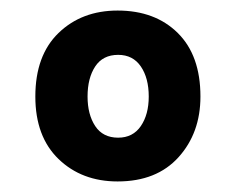

<svg xmlns="http://www.w3.org/2000/svg" viewBox="-20 -494 447 364"><path d="M203 -474Q274 -474 317 -431.5Q360 -389 360 -311Q360 -242 318.5 -196Q277 -150 203 -150Q135 -150 91 -192.5Q47 -235 47 -311Q47 -389 91 -431.5Q135 -474 203 -474ZM204 -390Q175 -390 160.5 -368Q146 -346 146 -311Q146 -277 160.5 -255Q175 -233 204 -233Q232 -233 247 -255Q262 -277 262 -311Q262 -346 247 -368Q232 -390 204 -390Z"/></svg>

Font: Podkova ExtraBold
Style: Regular
Weight: 800
Designer: Ilya Yudin
Foundry: Cyreal (www.cyreal.org)
Version: Version 2.103